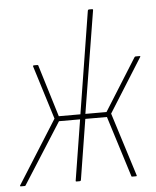

<svg xmlns="http://www.w3.org/2000/svg" viewBox="-63 -726 627 770"><g transform="rotate(-5 250.0 -341.5)"><path d="M-11 0Q-12 0 -13 -1.5Q-14 -3 -12 -5L148 -259L81 -474Q80 -476 81 -477.5Q82 -479 83 -479H98Q102 -479 102 -476L166 -267H253L319 -679Q320 -683 324 -683H335Q341 -683 340 -679L273 -267H358L489 -476Q491 -479 494 -479H510Q512 -479 512.5 -477.5Q513 -476 511 -474L376 -259L456 -5Q457 -3 456.5 -1.5Q456 0 454 0H438Q435 0 435 -2L358 -247H271L232 -4Q231 0 227 0H214Q210 0 211 -4L250 -247H165L9 -2Q8 0 6 0Z"/></g></svg>

Font: Sofia Sans Condensed Thin
Style: Italic
Weight: 250
Italic angle: -9°
Version: Version 4.100